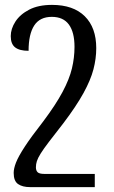

<svg xmlns="http://www.w3.org/2000/svg" viewBox="-20 -522 465 786"><path d="M193 -502Q280 -502 327 -455.5Q374 -409 374 -325Q374 -282 362.5 -238Q351 -194 321.5 -140.5Q292 -87 239 -17Q203 29 180.5 58.5Q158 88 146.5 106.5Q135 125 131 137.5Q127 150 127 163Q127 176 134 183Q141 190 162 190H368V244H103Q72 244 54 231.5Q36 219 36 186Q36 168 45.5 143.5Q55 119 81 79Q107 39 157 -25Q208 -93 236 -145.5Q264 -198 274.5 -242Q285 -286 285 -330Q285 -390 262 -421.5Q239 -453 192 -453Q143 -453 120 -417.5Q97 -382 97 -314Q60 -314 42 -328Q24 -342 24 -374Q24 -404 43 -433.5Q62 -463 99.5 -482.5Q137 -502 193 -502Z"/></svg>

Font: Noto Serif Armenian Condensed Medium
Style: Regular
Weight: 500
Width: 3
Designer: Monotype Design Team
Foundry: Monotype Imaging Inc.
Version: Version 2.008; ttfautohint (v1.8.4.7-5d5b)